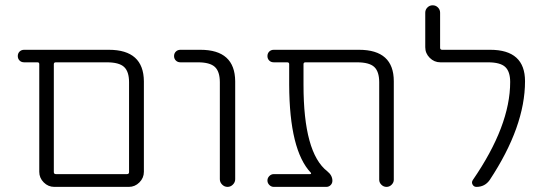

<svg xmlns="http://www.w3.org/2000/svg" viewBox="-20 -735 2066 733"><path d="M187.5 -21.5Q164.1 -21.5 147 -38.6Q129.9 -55.7 129.9 -79.1V-490.2Q129.9 -497.1 123 -497.1H72.3Q61.5 -497.1 54.7 -503.9Q47.9 -510.7 47.9 -521Q47.9 -531.2 54.7 -538.1Q61.5 -544.9 72.3 -544.9H395.5Q528.3 -544.9 529.3 -424.8V-79.1Q529.3 -55.7 512.2 -38.6Q495.1 -21.5 471.7 -21.5ZM472.7 -420.9Q472.7 -461.9 453.6 -479.5Q434.6 -497.1 387.7 -497.1H193.4Q185.5 -497.1 185.5 -490.2V-78.1Q185.5 -70.3 193.4 -70.3H464.8Q472.7 -70.3 472.7 -78.1Z M668.9 -497.1Q658.2 -497.1 651.4 -503.9Q644.5 -510.7 644.5 -521Q644.5 -531.2 651.4 -538.1Q658.2 -544.9 668.9 -544.9H745.1Q877 -544.9 877.9 -424.8V-50.8Q877.9 -39.1 869.1 -30.3Q860.4 -21.5 848.6 -21.5Q836.9 -21.5 828.1 -30.3Q819.3 -39.1 819.3 -50.8V-420.9Q819.3 -461.9 800.3 -479.5Q781.2 -497.1 735.4 -497.1Z M1483.4 -48.8Q1483.4 -38.1 1475.1 -29.8Q1466.8 -21.5 1455.6 -21.5Q1444.3 -21.5 1436 -29.8Q1427.7 -38.1 1427.7 -48.8V-420.9Q1427.7 -461.9 1408.7 -479.5Q1389.6 -497.1 1342.8 -497.1H1146.5Q1138.7 -497.1 1138.7 -490.2V-411.1Q1138.7 -151.4 1229.5 -81.1Q1249 -65.4 1249 -44.9Q1249 -35.2 1242.2 -28.3Q1235.4 -21.5 1225.6 -21.5H1025.4Q1015.6 -21.5 1008.3 -28.8Q1001 -36.1 1001 -45.9Q1001 -55.7 1008.3 -63Q1015.6 -70.3 1025.4 -70.3H1164.1Q1167 -70.3 1167.5 -72.3Q1168 -74.2 1167 -75.2Q1085 -161.1 1084 -411.1V-490.2Q1084 -497.1 1076.2 -497.1H1025.4Q1014.6 -497.1 1007.8 -503.9Q1001 -510.7 1001 -521Q1001 -531.2 1007.8 -538.1Q1014.6 -544.9 1025.4 -544.9H1350.6Q1483.4 -544.9 1483.4 -424.8Z M1851.6 -544.9Q1984.4 -544.9 1984.4 -424.8Q1984.4 -252 1849.6 -47.9Q1831.1 -21.5 1798.8 -21.5Q1789.1 -21.5 1784.2 -30.3Q1779.3 -39.1 1785.2 -47.9Q1927.7 -254.9 1927.7 -421.9Q1927.7 -461.9 1908.7 -479.5Q1889.6 -497.1 1842.8 -497.1H1661.1Q1637.7 -497.1 1620.6 -514.2Q1603.5 -531.2 1603.5 -554.7V-686.5Q1603.5 -698.2 1611.8 -706.5Q1620.1 -714.8 1631.8 -714.8Q1643.6 -714.8 1651.9 -706.5Q1660.2 -698.2 1660.2 -686.5V-552.7Q1660.2 -544.9 1668 -544.9Z"/></svg>

Font: irohamaru Light
Style: Regular
Weight: 200
Designer: [Source Han Sans]
Ryoko NISHIZUKA  (kana & ideographs); Paul D. Hunt (Latin, Greek & Cyrillic); Wenlong ZHANG  (bopomofo
Version: Version 1.01